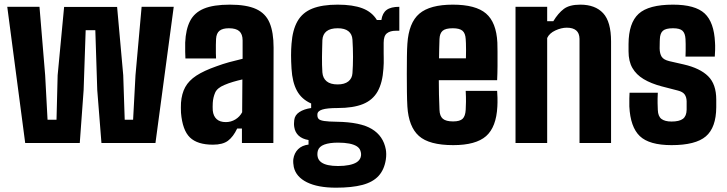

<svg xmlns="http://www.w3.org/2000/svg" viewBox="-20 -630 3204 846"><path d="M91 0 12 -600H154L179 -298.5L189.5 -102.5H229L234 -298.5L262.5 -599.5H496L523 -298.5L529.5 -102.5H566.5L577 -298.5L604 -600H745.5L665 0H427L408.5 -233.5L400 -497H357.5L348.5 -233.5L331.5 0Z M918 7.5Q850 7.5 817 -24.2Q784 -56 777.5 -133Q777 -142 777 -155.5Q777 -169 777.5 -177Q780.5 -217.5 796.2 -246.2Q812 -275 845.2 -296.8Q878.5 -318.5 934 -338Q962.5 -348.5 989 -355.8Q1015.5 -363 1049 -371V-452Q1049 -479.5 1034.5 -492.5Q1020 -505.5 988.5 -505.5Q961 -505.5 947.2 -494.5Q933.5 -483.5 932 -458.5Q931.5 -451.5 931.2 -432.5Q931 -413.5 931.2 -395Q931.5 -376.5 932 -372.5H797Q796.5 -380.5 796 -401.5Q795.5 -422.5 796 -442.5Q798.5 -500.5 817.5 -537.5Q836.5 -574.5 878.5 -592Q920.5 -609.5 993 -609.5Q1066.5 -609.5 1108.5 -590.2Q1150.5 -571 1168 -529.2Q1185.5 -487.5 1185.5 -420.5L1184.5 0H1046V-63.5H1025Q1007.5 -27 984.5 -9.8Q961.5 7.5 918 7.5ZM975 -92Q998 -92 1017.2 -103.8Q1036.5 -115.5 1047 -135.5L1048 -280Q1028 -275.5 1007.5 -269.5Q987 -263.5 968.5 -255.5Q937 -242.5 928 -221.8Q919 -201 917.5 -177Q917 -164.5 917 -159Q917 -153.5 917.5 -143Q920 -118.5 934.5 -105.2Q949 -92 975 -92Z M1460.5 197Q1380.5 197 1332.5 173.2Q1284.5 149.5 1274.5 106Q1273 99 1272.2 88.8Q1271.5 78.5 1272.5 71Q1276.5 44.5 1293.5 27.5Q1310.5 10.5 1339.5 7V-13Q1312 -17.5 1296 -32.2Q1280 -47 1276.5 -70.5Q1275 -80.5 1275.5 -87Q1276 -93.5 1276.5 -101Q1279 -123 1299.2 -136.2Q1319.5 -149.5 1351 -154V-174Q1309 -192.5 1288.5 -230Q1268 -267.5 1264.5 -327.5Q1263.5 -343.5 1263 -358Q1262.5 -372.5 1262.5 -386.2Q1262.5 -400 1263 -412.5Q1263.5 -425 1264.5 -437Q1269 -498.5 1291 -536.8Q1313 -575 1356.2 -592.2Q1399.5 -609.5 1468 -609.5Q1534.5 -609.5 1576.8 -593.5Q1619 -577.5 1640.5 -542H1660.5Q1665 -572.5 1683.5 -586.2Q1702 -600 1739.5 -600V-494.5H1724Q1699 -494.5 1684.8 -483.2Q1670.5 -472 1670.5 -441.5V-414Q1670.5 -405.5 1670.5 -395.5Q1670.5 -385.5 1670.8 -374.5Q1671 -363.5 1670.8 -351.8Q1670.5 -340 1669.5 -327.5Q1665.5 -265.5 1644 -227.2Q1622.5 -189 1579.5 -171.5Q1536.5 -154 1467.5 -154Q1421 -154 1399.8 -147.2Q1378.5 -140.5 1378.5 -125.5V-122Q1378.5 -111.5 1384.5 -105.5Q1390.5 -99.5 1409 -96.8Q1427.5 -94 1464.5 -93.5Q1568 -92 1618.5 -61.5Q1669 -31 1680 28.5Q1681.5 36.5 1681.8 48.5Q1682 60.5 1680 73.5Q1673 118 1648 145.2Q1623 172.5 1576.8 184.8Q1530.5 197 1460.5 197ZM1469.5 101.5Q1497 101.5 1518 97.2Q1539 93 1551.8 84.8Q1564.5 76.5 1569 63.5Q1571.5 55.5 1571 48.2Q1570.5 41 1568 34Q1564 22 1551.5 14.2Q1539 6.5 1518.5 2.5Q1498 -1.5 1469.5 -1.5Q1432 -1.5 1409 7Q1386 15.5 1380.5 34Q1378.5 42 1378.5 49.5Q1378.5 57 1380.5 64Q1384 76.5 1395.5 85Q1407 93.5 1425.8 97.5Q1444.5 101.5 1469.5 101.5ZM1467.5 -258Q1498 -258 1514.8 -271.2Q1531.5 -284.5 1533 -307.5Q1534 -323 1534.8 -341.2Q1535.5 -359.5 1535.5 -379Q1535.5 -398.5 1534.8 -418.2Q1534 -438 1533 -455.5Q1531.5 -479.5 1515.2 -492.5Q1499 -505.5 1468 -505.5Q1435.5 -505.5 1418.8 -492.2Q1402 -479 1400.5 -453.5Q1400 -435 1399.5 -416.2Q1399 -397.5 1398.8 -379.5Q1398.5 -361.5 1399 -344Q1399.5 -326.5 1400.5 -311Q1402.5 -285.5 1419.2 -271.8Q1436 -258 1467.5 -258Z M1977 9.5Q1871 9.5 1825.8 -31Q1780.5 -71.5 1775 -161Q1773.5 -186.5 1773 -224.5Q1772.5 -262.5 1772.5 -304Q1772.5 -345.5 1773 -381.2Q1773.5 -417 1775 -437Q1781 -530 1827.8 -569.8Q1874.5 -609.5 1975 -609.5Q2076 -609.5 2121.5 -570.5Q2167 -531.5 2171.5 -442.5Q2172 -430.5 2172.2 -402.2Q2172.5 -374 2172.2 -340Q2172 -306 2170.5 -276.5H1913.5Q1913.5 -245.5 1914.2 -213.2Q1915 -181 1916.5 -145.5Q1917.5 -118.5 1931.2 -106.8Q1945 -95 1976.5 -95Q2006.5 -95 2018.5 -106.8Q2030.5 -118.5 2032 -146.5Q2033 -161.5 2033.2 -181.2Q2033.5 -201 2032 -229.5H2170.5Q2171.5 -222 2172 -199.8Q2172.5 -177.5 2171.5 -161Q2167 -70 2121.8 -30.2Q2076.5 9.5 1977 9.5ZM1914.5 -373H2033Q2033.5 -392 2033.5 -409.5Q2033.5 -427 2033 -440Q2032.5 -453 2032 -458Q2030.5 -483.5 2017.8 -494.5Q2005 -505.5 1975 -505.5Q1943 -505.5 1930.2 -494.2Q1917.5 -483 1916.5 -458Q1916 -436 1915.2 -414.8Q1914.5 -393.5 1914.5 -373Z M2251.5 0V-600H2391V-536.5H2418Q2439.5 -572 2464.5 -590.8Q2489.5 -609.5 2537 -609.5Q2602.5 -609.5 2637.5 -572Q2672.5 -534.5 2672.5 -447V0H2533.5V-459Q2533 -484 2518.8 -496Q2504.5 -508 2477.5 -508Q2453.5 -508 2427 -495.8Q2400.5 -483.5 2391 -462.5V0Z M2939 9.5Q2841 9.5 2799.2 -30.2Q2757.5 -70 2753 -161Q2752.5 -180 2753 -197Q2753.5 -214 2754 -221.5H2878.5Q2877 -192.5 2877.5 -175.5Q2878 -158.5 2878.5 -145.5Q2879.5 -117.5 2894.5 -106Q2909.5 -94.5 2939 -94.5Q2973.5 -94.5 2989.2 -106.5Q3005 -118.5 3005.5 -146.5Q3005.5 -159.5 3005.5 -162.8Q3005.5 -166 3005.5 -168.8Q3005.5 -171.5 3005.5 -184Q3005 -202 2996.8 -213.8Q2988.5 -225.5 2967 -231L2895.5 -249.5Q2848.5 -262 2816 -281.5Q2783.5 -301 2766.5 -330.5Q2749.5 -360 2749.5 -404Q2749.5 -413 2749.5 -420.8Q2749.5 -428.5 2749.5 -436Q2750 -529 2794 -569.2Q2838 -609.5 2945.5 -609.5Q3043 -609.5 3084.8 -570.8Q3126.5 -532 3130.5 -442.5Q3131.5 -431.5 3131 -409.8Q3130.5 -388 3129.5 -380.5H3000.5Q3001 -391.5 3001.2 -406.5Q3001.5 -421.5 3001.2 -435.8Q3001 -450 3000.5 -458Q2999 -483.5 2987.2 -494.5Q2975.5 -505.5 2945.5 -505.5Q2913.5 -505.5 2901 -494.5Q2888.5 -483.5 2887.5 -458Q2887.5 -455 2887 -446.5Q2886.5 -438 2886.5 -416.5Q2887 -393.5 2895.5 -380Q2904 -366.5 2929.5 -360.5L2993 -346Q3064.5 -329.5 3100.2 -294.2Q3136 -259 3136 -191Q3136 -182.5 3136 -174.2Q3136 -166 3136 -157.5Q3135.5 -68 3090.2 -29.2Q3045 9.5 2939 9.5Z"/></svg>

Font: Big Shoulders Thin ExtraBold
Style: Regular
Weight: 800
Version: Version 2.002